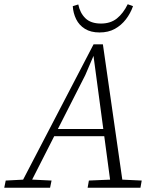

<svg xmlns="http://www.w3.org/2000/svg" viewBox="-43 -885 734 905"><path d="M-23 0 -16 -34 81 -39H97L200 -34L193 0ZM46 0 398 -676H442L539 0H481L397 -627H400L359 -531L89 0ZM198 -243 204 -277H476L475 -243ZM370 0 376 -34 493 -39H518L625 -34L619 0ZM426 -732Q385 -732 357.5 -749Q330 -766 316 -794.5Q302 -823 300 -856L326 -864Q334 -824 359.5 -799Q385 -774 433 -774Q478 -774 508 -798Q538 -822 559 -865L584 -856Q572 -822 550.5 -794Q529 -766 498.5 -749Q468 -732 426 -732Z"/></svg>

Font: Source Serif 4 Light
Style: Italic
Weight: 300
Italic angle: -12°
Designer: Frank Grießhammer
Foundry: Adobe Systems Incorporated
Version: Version 4.004;hotconv 1.0.116;makeotfexe 2.5.65601